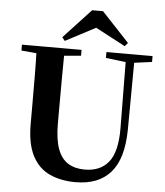

<svg xmlns="http://www.w3.org/2000/svg" viewBox="-64 -1033 950 1107"><g transform="rotate(5 411.5 -479.0)"><path d="M487 -977 646 -807 629 -787 413 -901H499L282 -787L266 -807L424 -977ZM414 19Q330 19 265 -10.5Q200 -40 164 -109Q128 -178 128 -293V-403Q128 -488 127.5 -573.5Q127 -659 124 -744H286Q285 -659 284.5 -574Q284 -489 284 -403V-308Q284 -217 304.5 -162Q325 -107 364.5 -82.5Q404 -58 461 -58Q551 -58 599 -117.5Q647 -177 646 -314L642 -744H692L689 -309Q687 -140 617 -60.5Q547 19 414 19ZM38 -710V-744H383V-710L223 -696H195ZM527 -710V-744H794V-710L682 -695H652Z"/></g></svg>

Font: Noto Serif SC ExtraLight ExtraBold
Style: Regular
Weight: 800
Version: Version 2.002-H1;hotconv 1.1.0;makeotfexe 2.6.0